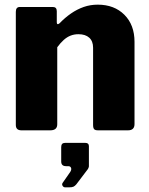

<svg xmlns="http://www.w3.org/2000/svg" viewBox="-20 -560 640 825"><path d="M72 0Q48 0 48 -23V-509Q48 -530 65 -530H207Q224 -530 224 -512V-464Q224 -458 227 -456.5Q230 -455 236 -460Q259 -484 285 -502Q311 -520 339.5 -530Q368 -540 400 -540Q471 -540 514.5 -496.5Q558 -453 558 -380V-27Q558 0 530 0H401Q389 0 384.5 -5Q380 -10 380 -23V-355Q380 -383 363.5 -398Q347 -413 317 -413Q299 -413 283.5 -407Q268 -401 254 -388.5Q240 -376 226 -357V-26Q226 0 196 0H72ZM260 245Q253 245 249 238.5Q245 232 249 226L281 180Q288 170 285.5 162Q283 154 273 154H264Q243 154 243 134V72Q243 54 259 54H347Q362 54 362 68V154Q362 157 360.5 160.5Q359 164 358 166L308 232Q302 239 296 242Q290 245 277 245Z"/></svg>

Font: Libre Franklin Thin ExtraBold
Style: Regular
Weight: 800
Version: Version 3.000